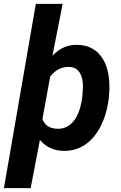

<svg xmlns="http://www.w3.org/2000/svg" viewBox="-53 -770 628 993"><path d="M509.8 -262.7Q499.5 -178.2 466.1 -114.3Q432.6 -50.3 383.5 -19.3Q334.5 11.7 274.4 10.3Q199.2 8.3 153.3 -46.4L105.5 203.1H-32.7L132.3 -750H271L218.3 -481.9Q273.4 -540 346.2 -538.1Q422.4 -537.1 466.1 -483.2Q509.8 -429.2 512.7 -334Q513.7 -303.7 509.8 -262.7ZM373 -272.9 376 -319.8Q377 -367.2 358.6 -395Q340.3 -422.9 305.2 -423.8Q246.6 -425.8 206.5 -374L166.5 -154.3Q184.6 -105 244.1 -104Q292 -102.5 325 -140.4Q357.9 -178.2 370.1 -252.4Z"/></svg>

Font: RobotoInd
Style: Bold Italic
Weight: 700
Italic angle: -12°
Designer: Google
Version: Version 2.001150; 2014